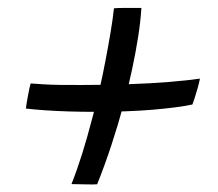

<svg xmlns="http://www.w3.org/2000/svg" viewBox="-20 -610 565 497"><path d="M478 -339.5Q440.5 -331.5 375.5 -326Q310.5 -320.5 224.5 -320.5Q191.5 -320.5 158.8 -321.5Q126 -322.5 97 -324.5Q68 -326.5 47 -329Q47.5 -334 49 -343.2Q50.5 -352.5 52.5 -362.8Q54.5 -373 56.2 -381.5Q58 -390 59.5 -394Q71.5 -393 91.5 -391.8Q111.5 -390.5 137.2 -390.2Q163 -390 191.5 -390Q253 -390 311.8 -392Q370.5 -394 419 -398Q467.5 -402 497.5 -406.5Q495.5 -395.5 491.5 -381.5Q487.5 -367.5 483.8 -356Q480 -344.5 478 -339.5ZM346 -589.5Q344 -556 337.8 -515.8Q331.5 -475.5 322 -430.8Q312.5 -386 300 -340Q286 -288 268.5 -234.8Q251 -181.5 231.5 -133Q228 -132.5 219.2 -132.5Q210.5 -132.5 199.8 -132.8Q189 -133 179.5 -133.2Q170 -133.5 165 -133.5Q179 -168.5 192.5 -211.5Q206 -254.5 218 -301Q228.5 -338 237.2 -377Q246 -416 253.2 -454Q260.5 -492 266.2 -526.2Q272 -560.5 275 -588.5Q278 -589 285.2 -589.2Q292.5 -589.5 302 -589.5Q311.5 -589.5 320.8 -589.5Q330 -589.5 337 -589.5Q344 -589.5 346 -589.5Z"/></svg>

Font: Grandstander Thin Light
Style: Italic
Weight: 300
Italic angle: -15°
Version: Version 1.200